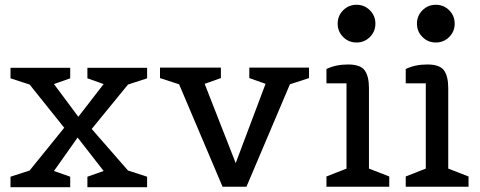

<svg xmlns="http://www.w3.org/2000/svg" viewBox="-20 -782 2008 804"><path d="M596 2H346V-42L414 -66L305 -206L206 -66L274 -42V2H24V-42L104 -68L249 -247L104 -428L24 -454V-498H274V-454L206 -430L308 -293L414 -430L346 -454V-498H596V-454L516 -428L364 -242L516 -68L596 -42Z M650 -499H905V-455L837 -431L967 -99L1092 -431L1024 -455V-499H1274V-455L1194 -429L1012 0H912L730 -429L650 -455Z M1610 0H1347V-43L1431 -76V-433H1347V-493Q1386 -512 1437.5 -512Q1489 -512 1507 -487.5Q1525 -463 1525 -413V-76L1610 -43ZM1529 -627Q1506 -604 1473 -604Q1440 -604 1417 -627Q1394 -650 1394 -683Q1394 -716 1417 -739Q1440 -762 1473 -762Q1506 -762 1529 -739Q1552 -716 1552 -683Q1552 -650 1529 -627Z M1942 0H1679V-43L1763 -76V-433H1679V-493Q1718 -512 1769.5 -512Q1821 -512 1839 -487.5Q1857 -463 1857 -413V-76L1942 -43ZM1861 -627Q1838 -604 1805 -604Q1772 -604 1749 -627Q1726 -650 1726 -683Q1726 -716 1749 -739Q1772 -762 1805 -762Q1838 -762 1861 -739Q1884 -716 1884 -683Q1884 -650 1861 -627Z"/></svg>

Font: Belgrano
Style: Regular
Weight: 400
Version: Version 1.002